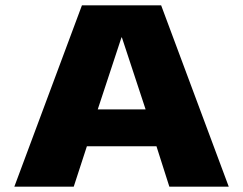

<svg xmlns="http://www.w3.org/2000/svg" viewBox="-20 -696 906 716"><path d="M33.5 0H255L304 -150.5H563.5L611.5 0H833L581 -676H285.5ZM344.5 -288 433 -556.5H434.5L523 -288Z"/></svg>

Font: Anybody SemiExpanded ExtraBold
Style: Regular
Weight: 800
Width: 6
Version: Version 1.113;gftools[0.9.25]